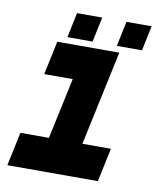

<svg xmlns="http://www.w3.org/2000/svg" viewBox="-78 -733 665 796"><g transform="rotate(10 255.0 -335.5)"><path d="M7 0 37 -141.5H157L212 -398.5H92L122 -540H383L298 -141.5H418L388 0ZM368 -566 390 -671H496L474 -566ZM160 -566 182 -671H288L266 -566Z"/></g></svg>

Font: Tourney Expanded Black
Style: Italic
Weight: 900
Width: 7
Italic angle: -12°
Designer: Tyler Finck
Foundry: Etcetera Type Co
Version: Version 1.010; ttfautohint (v1.8.3)